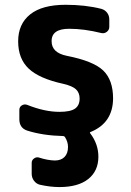

<svg xmlns="http://www.w3.org/2000/svg" viewBox="-20 -550 540 790"><path d="M352.5 -6.8Q347.7 -4.9 351.6 -1Q384.8 43 384.8 94.7Q384.8 153.3 343.3 186.5Q301.8 219.7 224.6 219.7Q186.5 219.7 143.6 210Q128.9 206.1 119.6 193.4Q110.4 180.7 110.4 165V120.1Q110.4 108.4 120.6 101.6Q130.9 94.7 141.6 98.6Q174.8 109.4 205.1 110.4Q231.4 110.4 245.6 95.7Q259.8 81.1 259.8 54.7Q259.8 33.2 247.1 13.7Q244.1 9.8 240.2 9.8Q156.2 7.8 91.8 -12.7Q59.6 -23.4 59.6 -59.6V-97.7Q59.6 -110.4 70.3 -116.7Q81.1 -123 92.8 -118.2Q164.1 -89.8 224.6 -89.8Q269.5 -89.8 288.6 -103Q307.6 -116.2 307.6 -144.5Q307.6 -168 293 -182.1Q278.3 -196.3 240.2 -205.1Q141.6 -226.6 98.1 -267.6Q54.7 -308.6 54.7 -379.9Q54.7 -451.2 104 -490.7Q153.3 -530.3 250 -530.3Q331.1 -530.3 396.5 -513.7Q411.1 -509.8 420.4 -498Q429.7 -486.3 429.7 -469.7V-439.5Q429.7 -426.8 419.4 -418.9Q409.2 -411.1 396.5 -414.1Q326.2 -431.6 264.6 -431.6Q191.4 -431.6 192.4 -379.9Q192.4 -333 254.9 -320.3Q364.3 -298.8 404.8 -259.8Q445.3 -220.7 445.3 -144.5Q444.3 -43.9 352.5 -6.8Z"/></svg>

Font: Rounded-L Mgen+ 1mn bold
Style: Bold
Weight: 700
Designer: [Source Han Sans]
Ryoko NISHIZUKA  (kana & ideographs); Paul D. Hunt (Latin, Greek & Cyrillic); Wenlong ZHANG  (bopomofo
Version: Version 1.059.20150602